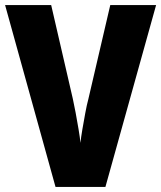

<svg xmlns="http://www.w3.org/2000/svg" viewBox="-20 -734 633 754"><path d="M593 -714 394 0H198L0 -714H181L266 -346Q271 -324 277 -291.5Q283 -259 288.5 -226.5Q294 -194 296 -173Q298 -194 303.5 -226Q309 -258 315 -290.5Q321 -323 327 -345L413 -714Z"/></svg>

Font: Noto Sans Bengali Condensed ExtraBold
Style: Regular
Weight: 800
Width: 3
Designer: Joana Ranito - Universal Thirst; Jelle Bosma - Monotype Design Team
Foundry: Universal Thirst ehf.
Version: Version 3.000; ttfautohint (v1.8.4.7-5d5b)